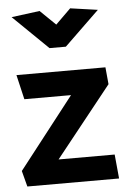

<svg xmlns="http://www.w3.org/2000/svg" viewBox="-54 -793 550 832"><g transform="rotate(-5 221.5 -376.5)"><path d="M413 -485H26L51 -378H254L13 -69L31 0H430L420 -105H176L420 -411ZM217 -688 150 -753 27 -737 179 -589H250L402 -736L283 -753Z"/></g></svg>

Font: Catamaran
Style: Bold
Weight: 700
Designer: Pria Ravichandran
Version: Version 2.000